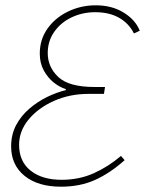

<svg xmlns="http://www.w3.org/2000/svg" viewBox="-20 -692 564 724"><path d="M210 12Q123 12 72.5 -29Q22 -70 22 -140Q22 -185 41 -220.5Q60 -256 91 -282.5Q122 -309 158 -326.5Q194 -344 228 -352V-356Q205 -363 182.5 -381Q160 -399 145 -426.5Q130 -454 130 -490Q130 -543 159 -584Q188 -625 236.5 -648.5Q285 -672 341 -672Q402 -672 446.5 -644.5Q491 -617 507 -576L485 -566Q466 -604 429 -625Q392 -646 339 -646Q291 -646 250 -626.5Q209 -607 184.5 -572Q160 -537 160 -492Q160 -439 200 -401.5Q240 -364 336 -364H376L372 -338H314Q243 -338 183.5 -311.5Q124 -285 88 -241.5Q52 -198 52 -146Q52 -83 95.5 -48.5Q139 -14 212 -14Q278 -14 333 -38.5Q388 -63 436 -104L450 -88Q395 -39 338.5 -13.5Q282 12 210 12Z"/></svg>

Font: Source Sans 3
Style: Italic
Weight: 200
Italic angle: -11°
Designer: Paul D. Hunt
Foundry: Adobe
Version: Version 3.046;hotconv 1.0.118;makeotfexe 2.5.65603